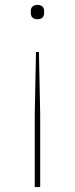

<svg xmlns="http://www.w3.org/2000/svg" viewBox="-20 -557 304 779"><path d="M159 -512V-504Q159 -492 152 -485.5Q145 -479 132 -479Q119 -479 112 -485.5Q105 -492 105 -504V-512Q105 -524 112 -530.5Q119 -537 132 -537Q145 -537 152 -530.5Q159 -524 159 -512ZM121 -96 126 -346H138L143 -96V202H121Z"/></svg>

Font: IBM Plex Sans JP Thin
Style: Regular
Weight: 100
Designer: Mike Abbink; Paul van der Laan; Pieter van Rosmalen; Wujin Sim; Yejin Wi; Jinhee Kim; Boomi Park; Yona Kim; Kichan Ma
Foundry: Sandoll Inc.
Version: Version 1.001